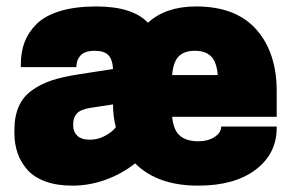

<svg xmlns="http://www.w3.org/2000/svg" viewBox="-20 -564 896 598"><path d="M841.8 -200.2H516.1Q520.5 -157.7 540.8 -140.9Q561 -124 598.1 -124Q627.9 -124 648.4 -137.5Q668.9 -150.9 668.9 -169.9H841.8V-166Q841.8 -85.4 776.4 -35.6Q710.9 14.2 597.2 14.2Q470.2 14.2 400.9 -55.2Q360.4 -22.9 309.6 -4.4Q258.8 14.2 205.1 14.2Q156.2 14.2 120.4 0.7Q84.5 -12.7 64.2 -36.4Q43.9 -60.1 34.4 -88.1Q24.9 -116.2 24.9 -149.9V-160.2Q24.9 -202.1 38.6 -232.7Q52.2 -263.2 79.6 -282.7Q106.9 -302.2 140.9 -313.5Q174.8 -324.7 222.2 -332L332 -349.1Q330.6 -378.9 317.4 -392.3Q304.2 -405.8 274.9 -405.8Q244.1 -405.8 231 -391.4Q217.8 -377 217.8 -355H44.9V-363.8Q44.9 -401.9 56.6 -432.9Q68.4 -463.9 94.2 -489.5Q120.1 -515.1 167.2 -529.5Q214.4 -543.9 279.8 -543.9Q392.6 -543.9 440.9 -493.2Q496.1 -543.9 590.8 -543.9Q714.8 -543.9 778.3 -472.2Q841.8 -400.4 841.8 -279.8ZM340.8 -168Q332 -201.2 332 -238.8L261.2 -228Q231 -223.1 219.5 -210.7Q208 -198.2 208 -178.2V-171.9Q208 -153.8 220.7 -141.4Q233.4 -128.9 259.8 -128.9Q285.6 -128.9 308.1 -141.4Q330.6 -153.8 340.8 -168ZM516.1 -330.1H658.2Q654.8 -371.1 637.5 -388.4Q620.1 -405.8 586.9 -405.8Q553.7 -405.8 536.6 -388.4Q519.5 -371.1 516.1 -330.1Z"/></svg>

Font: Cooper Hewitt
Style: Heavy
Weight: 713
Designer: Village Type and Design LLC
Foundry: Cooper Hewitt Smithsonian Design Museum
Version: 1.000